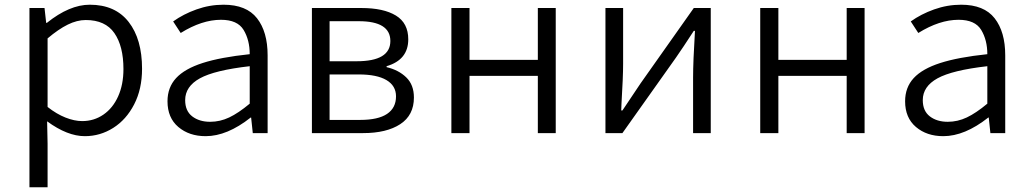

<svg xmlns="http://www.w3.org/2000/svg" viewBox="-20 -565 4370 815"><path d="M105 -531H169L176 -468H179Q275 -545 361 -545Q469 -545 526 -472Q583 -399 583 -273Q583 -187 549.5 -122Q516 -57 460.5 -22Q405 13 340 13Q266 13 180 -50L182 45V230H105ZM504 -272Q504 -369 465.5 -424.5Q427 -480 344 -480Q307 -480 267.5 -460.5Q228 -441 182 -402V-111Q220 -81 258 -66Q296 -51 329 -51Q379 -51 419 -78.5Q459 -106 481.5 -156Q504 -206 504 -272Z M691 -135Q691 -194 727.5 -233.5Q764 -273 840 -297.5Q916 -322 1040 -335Q1040 -395 1014 -438Q988 -481 918 -481Q837 -481 747 -425L715 -474Q758 -505 814 -525Q870 -545 929 -545Q1026 -545 1071 -487.5Q1116 -430 1116 -330V0H1053L1046 -66H1044Q944 13 853 13Q783 13 737 -26Q691 -65 691 -135ZM1040 -125V-284Q891 -267 828.5 -232.5Q766 -198 766 -140Q766 -94 796 -71Q826 -48 872 -48Q914 -48 953 -66.5Q992 -85 1040 -125Z M1304 -531H1514Q1608 -531 1660.5 -499Q1713 -467 1713 -398Q1713 -311 1621 -284V-280Q1672 -268 1704.5 -236.5Q1737 -205 1737 -151Q1737 -76 1679 -38Q1621 0 1521 0H1304ZM1637 -391Q1637 -475 1503 -475H1379V-305H1494Q1637 -305 1637 -391ZM1661 -156Q1661 -201 1620.5 -225Q1580 -249 1503 -249H1379V-56H1509Q1585 -56 1623 -81.5Q1661 -107 1661 -156Z M1896 -531H1973V-311H2263V-531H2339V0H2263V-243H1973V0H1896Z M2550 -531H2625V-294Q2625 -239 2618 -123L2617 -96H2622Q2679 -182 2699 -211L2925 -531H2997V0H2922V-236Q2922 -303 2930 -434H2925Q2879 -363 2849 -320L2622 0H2550Z M3207 -531H3284V-311H3574V-531H3650V0H3574V-243H3284V0H3207Z M3822 -135Q3822 -194 3858.5 -233.5Q3895 -273 3971 -297.5Q4047 -322 4171 -335Q4171 -395 4145 -438Q4119 -481 4049 -481Q3968 -481 3878 -425L3846 -474Q3889 -505 3945 -525Q4001 -545 4060 -545Q4157 -545 4202 -487.5Q4247 -430 4247 -330V0H4184L4177 -66H4175Q4075 13 3984 13Q3914 13 3868 -26Q3822 -65 3822 -135ZM4171 -125V-284Q4022 -267 3959.5 -232.5Q3897 -198 3897 -140Q3897 -94 3927 -71Q3957 -48 4003 -48Q4045 -48 4084 -66.5Q4123 -85 4171 -125Z"/></svg>

Font: Nebula Sans Book
Style: Regular
Weight: 400
Designer: Paul D. Hunt for Adobe (as Source Sans)
Foundry: Nebula Entertainment & Broadcasting LLC
Version: Version 1.010